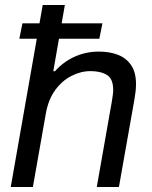

<svg xmlns="http://www.w3.org/2000/svg" viewBox="-20 -743 603 763"><path d="M22.7 0 149.7 -723H237.7L191.8 -460H198.2Q234.1 -499.2 278.7 -518.6Q323.2 -538 373.1 -538Q415.6 -538 448.7 -525.2Q481.8 -512.4 501.1 -484Q520.5 -455.7 520.5 -409Q520.5 -394.6 518.7 -378.8Q516.9 -363 513.8 -345.6L452.6 0H364.6L424.7 -341.2Q426.7 -353.4 428.2 -364.7Q429.8 -376.1 429.8 -385.7Q429.8 -430 404.8 -445.2Q379.8 -460.4 340 -460.4Q301.3 -460.4 263.9 -441.3Q226.6 -422.3 199.3 -384.9Q172 -347.5 162.1 -291.6L110.7 0ZM56.8 -589.1 69.2 -650.4H387.1L374.8 -589.1Z"/></svg>

Font: Archivo Variable SemiBold
Style: Italic
Weight: 600
Italic angle: -10°
Designer: Hector Gatti
Foundry: Omnibus-Type
Version: Version 2.001